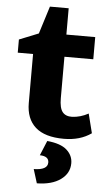

<svg xmlns="http://www.w3.org/2000/svg" viewBox="-63 -755 611 1061"><g transform="rotate(5 242.0 -224.5)"><path d="M462 -37Q400 7 310 7Q204 7 152 -39.5Q100 -86 100 -173V-445H15V-518L122 -561L170 -714H274V-568H434V-445H274V-215Q274 -161 291.5 -139Q309 -117 345 -118Q391 -120 435 -144ZM220 27Q295 34 329 64.5Q363 95 363 138Q363 194 314.5 229Q266 264 183 265L159 188Q236 187 236 145Q236 110 186 109Z"/></g></svg>

Font: Martel Sans Heavy
Style: Regular
Weight: 900
Designer: Dan Reynolds and Mathieu Réguer
Foundry: Dan Reynolds and Mathieu Réguer
Version: Version 1.001;PS 001.001;hotconv 1.0.70;makeotf.lib2.5.58329